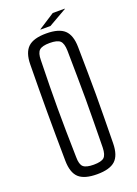

<svg xmlns="http://www.w3.org/2000/svg" viewBox="-168 -966 745 1041"><g transform="rotate(-20 204.5 -446.0)"><path d="M205 6Q132 6 100 -23.5Q68 -53 67 -122Q66 -202 65.5 -270.5Q65 -339 65 -403Q65 -467 65.5 -533.5Q66 -600 67 -678Q68 -746 100 -776Q132 -806 205 -806Q278 -806 310 -776Q342 -746 343 -678Q344 -600 345 -533.5Q346 -467 346 -403Q346 -339 345 -270.5Q344 -202 343 -122Q342 -53 310 -23.5Q278 6 205 6ZM205 -49Q249 -49 265 -63.5Q281 -78 282 -120Q283 -203 284 -270Q285 -337 285 -399.5Q285 -462 284 -529Q283 -596 282 -679Q281 -721 265 -736Q249 -751 205 -751Q162 -751 145.5 -736Q129 -721 129 -679Q127 -598 126 -532Q125 -466 125 -403.5Q125 -341 126 -273Q127 -205 129 -120Q129 -78 145.5 -63.5Q162 -49 205 -49ZM184 -836V-838L277 -898H346V-896L241 -836Z"/></g></svg>

Font: Big Shoulders Text Light
Style: Regular
Weight: 300
Designer: Patric King
Foundry: XO Type Co
Version: Version 1.000; ttfautohint (v1.8.2)